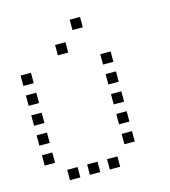

<svg xmlns="http://www.w3.org/2000/svg" viewBox="-112 -865 823 931"><g transform="rotate(-15 300.0 -400.0)"><path d="M325 -776Q324 -776 324 -776Q324 -776 324 -775V-725Q324 -724 324 -724Q324 -724 325 -724H375Q376 -724 376 -724Q376 -724 376 -725V-775Q376 -776 376 -776Q376 -776 375 -776ZM225 -676Q224 -676 224 -676Q224 -676 224 -675V-625Q224 -624 224 -624Q224 -624 225 -624H275Q276 -624 276 -624Q276 -624 276 -625V-675Q276 -676 276 -676Q276 -676 275 -676ZM25 -576Q24 -576 24 -576Q24 -576 24 -575V-525Q24 -524 24 -524Q24 -524 25 -524H75Q76 -524 76 -524Q76 -524 76 -525V-575Q76 -576 76 -576Q76 -576 75 -576ZM425 -576Q424 -576 424 -576Q424 -576 424 -575V-525Q424 -524 424 -524Q424 -524 425 -524H475Q476 -524 476 -524Q476 -524 476 -525V-575Q476 -576 476 -576Q476 -576 475 -576ZM25 -476Q24 -476 24 -476Q24 -476 24 -475V-425Q24 -424 24 -424Q24 -424 25 -424H75Q76 -424 76 -424Q76 -424 76 -425V-475Q76 -476 76 -476Q76 -476 75 -476ZM425 -476Q424 -476 424 -476Q424 -476 424 -475V-425Q424 -424 424 -424Q424 -424 425 -424H475Q476 -424 476 -424Q476 -424 476 -425V-475Q476 -476 476 -476Q476 -476 475 -476ZM25 -376Q24 -376 24 -376Q24 -376 24 -375V-325Q24 -324 24 -324Q24 -324 25 -324H75Q76 -324 76 -324Q76 -324 76 -325V-375Q76 -376 76 -376Q76 -376 75 -376ZM425 -376Q424 -376 424 -376Q424 -376 424 -375V-325Q424 -324 424 -324Q424 -324 425 -324H475Q476 -324 476 -324Q476 -324 476 -325V-375Q476 -376 476 -376Q476 -376 475 -376ZM25 -276Q24 -276 24 -276Q24 -276 24 -275V-225Q24 -224 24 -224Q24 -224 25 -224H75Q76 -224 76 -224Q76 -224 76 -225V-275Q76 -276 76 -276Q76 -276 75 -276ZM425 -276Q424 -276 424 -276Q424 -276 424 -275V-225Q424 -224 424 -224Q424 -224 425 -224H475Q476 -224 476 -224Q476 -224 476 -225V-275Q476 -276 476 -276Q476 -276 475 -276ZM25 -176Q24 -176 24 -176Q24 -176 24 -175V-125Q24 -124 24 -124Q24 -124 25 -124H75Q76 -124 76 -124Q76 -124 76 -125V-175Q76 -176 76 -176Q76 -176 75 -176ZM425 -176Q424 -176 424 -176Q424 -176 424 -175V-125Q424 -124 424 -124Q424 -124 425 -124H475Q476 -124 476 -124Q476 -124 476 -125V-175Q476 -176 476 -176Q476 -176 475 -176ZM125 -76Q124 -76 124 -76Q124 -76 124 -75V-25Q124 -24 124 -24Q124 -24 125 -24H175Q176 -24 176 -24Q176 -24 176 -25V-75Q176 -76 176 -76Q176 -76 175 -76ZM225 -76Q224 -76 224 -76Q224 -76 224 -75V-25Q224 -24 224 -24Q224 -24 225 -24H275Q276 -24 276 -24Q276 -24 276 -25V-75Q276 -76 276 -76Q276 -76 275 -76ZM325 -76Q324 -76 324 -76Q324 -76 324 -75V-25Q324 -24 324 -24Q324 -24 325 -24H375Q376 -24 376 -24Q376 -24 376 -25V-75Q376 -76 376 -76Q376 -76 375 -76Z"/></g></svg>

Font: Doto
Style: Regular
Weight: 400
Monospace: yes
Version: Version 1.000